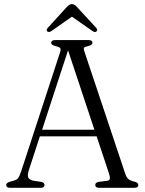

<svg xmlns="http://www.w3.org/2000/svg" viewBox="-20 -890 685 910"><path d="M191 -13.5Q191 0 173.5 0H27Q9.5 0 9.5 -13.5Q9.5 -22.5 25 -28L47.5 -34.5Q60.5 -38 67 -47.5Q73.5 -57 81.5 -81.5L264.5 -641.5Q269.5 -655.5 265.5 -661.5Q261.5 -667.5 245 -671Q222.5 -676.5 222.5 -686.5Q222.5 -700 240.5 -700H400Q418 -700 418 -686.5Q418 -676.5 395.5 -671Q381.5 -668.5 378.5 -664Q375.5 -659.5 379.5 -647.5L574 -65.5Q579.5 -48.5 589.2 -40.8Q599 -33 616.5 -29.5Q635.5 -24.5 635.5 -13.5Q635.5 0 617.5 0H449Q431.5 0 431.5 -13.5Q431.5 -25 447.5 -28L487 -33Q499 -34.5 500.5 -42.8Q502 -51 496.5 -68L438 -244H169L117 -84.5Q109 -60.5 113.8 -49.2Q118.5 -38 138 -33.5L175.5 -28Q191 -24.5 191 -13.5ZM179.5 -275H427.5L302.5 -651.5ZM436.5 -740.5Q429.5 -735 417.5 -743.5L321 -811L224.5 -743.5Q212 -735 205 -740.5Q196.5 -747.5 206.5 -758L294.5 -854.5Q301.5 -862 307.2 -866.2Q313 -870.5 321 -870.5Q329 -870.5 334.8 -866.2Q340.5 -862 347 -854.5L436 -758Q445.5 -747.5 436.5 -740.5Z"/></svg>

Font: Fraunces 72pt Soft Light
Style: Regular
Weight: 300
Version: Version 1.000;[b76b70a41]